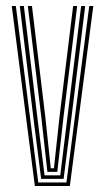

<svg xmlns="http://www.w3.org/2000/svg" viewBox="-20 -620 350 640"><path d="M96.2 0 19.2 -600H32.8L107.5 -11.8H201.5L277.5 -600H291L212.8 0ZM117.2 -23.8 92.2 -220.2 46 -600H59.5L105.2 -223.5L128.5 -35.5H180.8L204.2 -224.8L250.5 -600H264L217.2 -221L192 -23.8ZM138 -47.2 118 -227 72.8 -600H86.5L131 -230.5L149.2 -59.2H159.8L178.5 -231.8L223.8 -600H237.2L191.5 -228.5L171 -47.2Z"/></svg>

Font: Big Shoulders Inline Display Thin
Style: Regular
Weight: 400
Version: Version 2.002